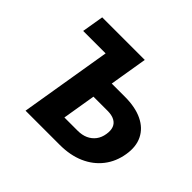

<svg xmlns="http://www.w3.org/2000/svg" viewBox="-163 -945 1162 1162"><g transform="rotate(45 417.5 -364.0)"><path d="M84.5 -587.9 107.9 -727.5H383.3L359.9 -587.9ZM367.7 -484.9H544.4Q634.3 -484.9 694.6 -455.8Q754.9 -426.8 781.5 -373Q808.1 -319.3 795.9 -245.6Q783.7 -170.4 740.7 -115.2Q697.8 -60.1 629.4 -30Q561 0 471.2 0H179.2L299.8 -727.5H472.2L374.5 -137.2H487.3Q525.4 -137.2 554 -150.1Q582.5 -163.1 601.1 -187.5Q619.6 -211.9 625 -246.6Q630.4 -279.8 621.8 -302.7Q613.3 -325.7 590.3 -338.1Q567.4 -350.6 529.3 -350.6H345.7Z"/></g></svg>

Font: Inter ExtraBold
Style: Italic
Weight: 800
Italic angle: -9.3988°
Designer: Rasmus Andersson
Foundry: rsms
Version: Version 4.001;git-66647c0bb